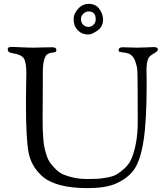

<svg xmlns="http://www.w3.org/2000/svg" viewBox="-20 -952 855 991"><path d="M360 -855Q360 -881 383 -906.5Q406 -932 438 -932Q475 -932 493.5 -905Q512 -878 512 -851Q512 -815 483.5 -794.5Q455 -774 437 -774Q406 -774 387.5 -790.5Q369 -807 364.5 -823Q360 -839 360 -855ZM398 -854Q398 -836 409 -824.5Q420 -813 437 -813Q442 -813 449.5 -815.5Q457 -818 465.5 -827.5Q474 -837 474 -852Q474 -893 437 -893Q423 -893 410.5 -881.5Q398 -870 398 -854ZM20 -697Q20 -702 21 -704Q22 -706 27 -708Q32 -710 43 -710Q54 -710 89 -708Q124 -706 156 -706Q176 -706 192.5 -707Q209 -708 250 -708Q271 -708 271 -694Q271 -685 264 -683Q257 -681 246.5 -680Q236 -679 225.5 -673Q215 -667 208 -643.5Q201 -620 201 -580V-552Q201 -505 200.5 -433.5Q200 -362 200 -336Q200 -305 200.5 -289Q201 -273 203 -242.5Q205 -212 208.5 -194.5Q212 -177 220 -151.5Q228 -126 239.5 -111Q251 -96 268.5 -78Q286 -60 309 -50.5Q332 -41 363 -34.5Q394 -28 432 -28Q464 -28 482 -29Q500 -30 531.5 -35.5Q563 -41 581.5 -51.5Q600 -62 623.5 -83.5Q647 -105 660 -136Q673 -167 682 -215Q691 -263 691 -324Q691 -425 690.5 -478Q690 -531 690 -536Q690 -571 688.5 -591Q687 -611 678.5 -635Q670 -659 654 -670Q644 -677 628 -679.5Q612 -682 602 -683.5Q592 -685 592 -692Q592 -708 612 -708Q618 -708 651 -707Q684 -706 689 -706Q713 -706 740 -707.5Q767 -709 774 -709Q795 -709 795 -696Q795 -688 773.5 -675.5Q752 -663 747 -653Q736 -632 736 -587Q736 -580 736.5 -558.5Q737 -537 737 -520Q737 -328 721 -226Q705 -124 672.5 -77.5Q640 -31 575 -3Q522 19 432 19Q265 19 195 -45Q140 -96 127 -167.5Q114 -239 114 -414V-431Q114 -470 115 -517Q116 -564 116 -575Q116 -630 103 -650.5Q90 -671 42 -678Q20 -681 20 -697Z"/></svg>

Font: OFL Sorts Mill Goudy TT
Style: Regular
Weight: 500
Version: Version 003.000